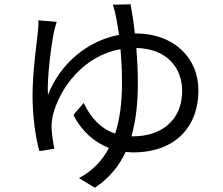

<svg xmlns="http://www.w3.org/2000/svg" viewBox="-20 -813 1040 897"><path d="M590 -793 507 -791C513 -776 519 -750 523 -729C527 -710 531 -683 536 -650C390 -623 261 -517 204 -369C199 -448 219 -599 232 -664C236 -681 240 -697 245 -711L159 -718C160 -705 160 -690 158 -672C152 -617 132 -478 132 -366C132 -271 146 -170 164 -107L234 -118C228 -144 222 -190 221 -212C220 -233 223 -256 227 -274C258 -401 370 -553 543 -583C547 -536 550 -482 550 -427C550 -340 541 -259 518 -189C452 -211 405 -261 371 -332L323 -276C360 -202 419 -149 489 -122C458 -63 413 -15 349 19L423 64C490 20 536 -37 567 -103L600 -101C806 -101 907 -227 907 -391C907 -540 796 -657 610 -657C604 -713 596 -761 590 -793ZM617 -589C762 -585 831 -495 831 -388C831 -256 740 -176 600 -176H594C616 -252 624 -336 624 -427C624 -482 621 -537 617 -589Z"/></svg>

Font: Source Han Sans JP
Style: Regular
Weight: 400
Designer: Ryoko NISHIZUKA 西塚涼子 (kana, bopomofo & ideographs); Paul D. Hunt (Latin, Greek & Cyrillic); Sandoll Communications 산돌커뮤니
Foundry: Adobe
Version: Version 2.004;hotconv 1.0.118;makeotfexe 2.5.65603